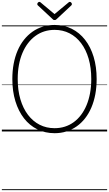

<svg xmlns="http://www.w3.org/2000/svg" viewBox="-20 -1417 1175 2070"><path d="M569 19Q467 19 383 -22.5Q299 -64 239 -141Q179 -218 146 -325.5Q113 -433 113 -565Q113 -653 127.5 -730Q142 -807 170 -872Q198 -937 238.5 -988Q279 -1039 330 -1075Q381 -1111 441 -1129.5Q501 -1148 569 -1148Q671 -1148 754 -1106.5Q837 -1065 897 -988Q957 -911 989.5 -804Q1022 -697 1022 -565Q1022 -477 1007.5 -400Q993 -323 965 -257.5Q937 -192 897 -141Q857 -90 806.5 -54.5Q756 -19 696.5 0Q637 19 569 19ZM569 -35Q627 -35 679 -51.5Q731 -68 775 -100Q819 -132 854 -178.5Q889 -225 913.5 -284Q938 -343 951 -413.5Q964 -484 964 -565Q964 -687 935.5 -784.5Q907 -882 854.5 -951.5Q802 -1021 729.5 -1058Q657 -1095 569 -1095Q510 -1095 458 -1078.5Q406 -1062 361.5 -1029.5Q317 -997 282 -951Q247 -905 222 -846Q197 -787 184 -716.5Q171 -646 171 -565Q171 -444 200 -346Q229 -248 282 -178.5Q335 -109 407.5 -72Q480 -35 569 -35ZM733 -1397Q740 -1397 747.5 -1389.5Q755 -1382 755 -1373Q755 -1370 754 -1367Q753 -1364 750 -1360L594 -1214Q588 -1208 583 -1204.5Q578 -1201 568 -1201Q559 -1201 554 -1204.5Q549 -1208 544 -1214L387 -1360Q383 -1365 382.5 -1368Q382 -1371 382 -1373Q382 -1382 389.5 -1389.5Q397 -1397 404 -1397Q409 -1397 413 -1394.5Q417 -1392 421 -1388L568 -1265L716 -1388Q720 -1392 724 -1394.5Q728 -1397 733 -1397ZM0 623H1135V633H0ZM0 -20H1135V0H0ZM0 -505H1135V-500H0ZM0 -1143H1135V-1133H0Z"/></svg>

Font: Playwrite CL Guides
Style: Regular
Weight: 400
Designer: Veronika Burian, José Scaglione
Foundry: TypeTogether
Version: Version 1.003